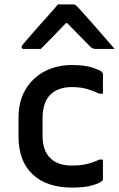

<svg xmlns="http://www.w3.org/2000/svg" viewBox="-20 -840 540 871"><path d="M307 -545Q364 -545 399 -533.5Q434 -522 443 -513Q447 -508 447 -502V-415H430Q406 -427 376 -436Q346 -445 306 -445Q243 -445 208 -410Q173 -375 173 -302V-226Q173 -155 209 -122Q242 -89 306 -89Q347 -89 376.5 -96.5Q406 -104 430 -116H447V-28Q447 -23 444 -20Q434 -10 400 0.5Q366 11 307 11Q192 11 128 -49Q64 -109 64 -221V-305Q64 -380 95.5 -433.5Q127 -487 182 -516Q237 -545 307 -545ZM243 -820H311Q319 -820 324 -816Q329 -812 342 -798Q350 -789 368.5 -768.5Q387 -748 410.5 -721Q434 -694 457.5 -667Q481 -640 500 -618H418Q407 -618 401.5 -620Q396 -622 389 -629Q378 -640 351.5 -667Q325 -694 285 -735H279Q241 -695 214 -667.5Q187 -640 165 -618H88Q78 -618 78 -627Q78 -631 81.5 -635.5Q85 -640 98 -655Q110 -669 129.5 -691.5Q149 -714 171.5 -739Q194 -764 213.5 -786Q233 -808 243 -820Z"/></svg>

Font: Recursive Sn Lnr St Med
Style: Regular
Weight: 500
Version: Version 1.085;hotconv 1.1.0;makeotfexe 2.6.0; ttfautohint (v